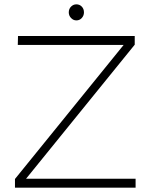

<svg xmlns="http://www.w3.org/2000/svg" viewBox="-20 -865 694 885"><path d="M63 -699H601V-659L100 -41H605V0H49V-40L550 -658H62ZM367 -808Q367 -793 357 -782Q347 -771 332 -771Q318 -771 307.5 -782Q297 -793 297 -808Q297 -824 307.5 -834.5Q318 -845 332 -845Q347 -845 357 -834.5Q367 -824 367 -808Z"/></svg>

Font: Gontserrat ExtraLight
Style: Regular
Weight: 275
Designer: Julieta Ulanovsky
Foundry: Julieta Ulanovsky
Version: Version 6.001